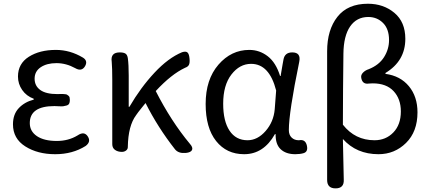

<svg xmlns="http://www.w3.org/2000/svg" viewBox="-20 -829 2348 1048"><path d="M281.2 12.7Q185.5 12.7 118.2 -29.8Q50.8 -72.3 50.8 -150.4Q50.8 -205.1 82.5 -238.8Q114.3 -272.5 164.1 -285.2V-290Q124 -304.7 101.1 -337.9Q78.1 -371.1 78.1 -411.1Q78.1 -481.4 137.2 -519Q196.3 -556.6 285.2 -556.6Q362.3 -556.6 432.6 -514.6Q460.9 -497.1 444.3 -467.8Q425.8 -436.5 390.6 -457Q340.8 -484.4 288.1 -484.4Q235.4 -484.4 202.1 -461.9Q168.9 -439.5 168.9 -399.4Q168.9 -360.4 199.7 -337.9Q230.5 -315.4 293.9 -315.4Q298.8 -315.4 309.1 -315.9Q319.3 -316.4 323.2 -315.9Q327.1 -315.4 335 -314.9Q342.8 -314.5 346.2 -312Q349.6 -309.6 354 -306.2Q358.4 -302.7 359.9 -296.9Q361.3 -291 361.3 -283.2Q361.3 -270.5 357.4 -263.2Q353.5 -255.9 342.8 -252.9Q332 -250 325.2 -249Q318.4 -248 300.8 -249Q283.2 -250 277.3 -250Q142.6 -250 142.6 -157.2Q142.6 -112.3 181.6 -85.9Q220.7 -59.6 290 -59.6Q353.5 -59.6 403.3 -89.8Q440.4 -115.2 460 -83Q477.5 -54.7 447.3 -32.2Q376 12.7 281.2 12.7Z M592.8 -42V-393.6Q592.8 -458 589.8 -492.2Q582 -543 633.8 -543Q654.3 -543 664.6 -536.6Q674.8 -530.3 677.7 -511.7Q682.6 -476.6 682.6 -416V-246.1H686.5Q748 -351.6 823.2 -432.1Q898.4 -512.7 973.6 -543.9Q995.1 -550.8 1003.9 -542Q1012.7 -533.2 1014.6 -507.8Q1016.6 -487.3 1011.7 -476.1Q1006.8 -464.8 990.2 -459Q915 -423.8 830.1 -332Q914.1 -167 1016.6 -43.9Q1034.2 -24.4 1028.3 -10.7Q1022.5 2.9 994.1 5.9H991.2Q954.1 8.8 935.5 -13.7Q841.8 -132.8 774.4 -266.6Q772.5 -263.7 752.4 -239.3Q732.4 -214.8 722.7 -200.2Q679.7 -142.6 677.7 -28.3V-26.4Q677.7 -14.6 668 -7.3Q658.2 0 645.5 0Q623 0 607.9 -10.7Q592.8 -21.5 592.8 -42Z M1522.5 -477.5 1527.3 -503.9Q1534.2 -543 1575.2 -543Q1624 -543 1613.3 -491.2Q1556.6 -215.8 1556.6 -119.1Q1556.6 -92.8 1571.8 -78.1Q1586.9 -63.5 1610.4 -63.5H1612.3Q1647.5 -70.3 1655.3 -33.2Q1662.1 -1 1637.7 6.8Q1618.2 12.7 1591.8 12.7Q1541 12.7 1512.2 -14.2Q1483.4 -41 1484.4 -96.7H1480.5Q1418.9 12.7 1312.5 12.7Q1216.8 12.7 1159.7 -59.1Q1102.5 -130.9 1102.5 -261.7Q1102.5 -395.5 1172.4 -476.1Q1242.2 -556.6 1340.8 -556.6Q1396.5 -556.6 1441.4 -522Q1486.3 -487.3 1508.8 -414.1H1511.7ZM1479.5 -232.4Q1483.4 -283.2 1487.3 -335Q1450.2 -480.5 1350.6 -480.5Q1288.1 -480.5 1243.2 -422.4Q1198.2 -364.3 1198.2 -262.7Q1198.2 -168 1232.9 -115.7Q1267.6 -63.5 1331.1 -63.5Q1385.7 -63.5 1429.7 -113.8Q1473.6 -164.1 1479.5 -232.4Z M1765.6 153.3V-548.8Q1765.6 -666 1821.8 -737.3Q1877.9 -808.6 1988.3 -808.6Q2073.2 -808.6 2132.8 -758.8Q2192.4 -709 2192.4 -617.2Q2192.4 -496.1 2084 -430.7V-425.8Q2165 -415 2211.9 -358.4Q2258.8 -301.8 2258.8 -215.8Q2258.8 -110.4 2196.3 -48.8Q2133.8 12.7 2045.9 12.7Q1925.8 12.7 1851.6 -70.3Q1855.5 85.9 1856.4 152.3Q1858.4 199.2 1811.5 199.2Q1765.6 199.2 1765.6 153.3ZM1852.5 -342.8Q1851.6 -277.3 1851.6 -148.4Q1918 -63.5 2024.4 -63.5Q2085.9 -63.5 2127 -106Q2168 -148.4 2168 -220.7Q2168 -289.1 2128.4 -331.5Q2088.9 -374 2014.6 -374Q2001 -374 1994.1 -373Q1959 -367.2 1952.1 -402.3Q1948.2 -418.9 1960.9 -432.1Q1973.6 -445.3 1992.2 -451.2Q2048.8 -473.6 2076.2 -517.1Q2103.5 -560.5 2103.5 -610.4Q2103.5 -670.9 2070.8 -703.6Q2038.1 -736.3 1990.2 -736.3Q1926.8 -736.3 1891.1 -684.6Q1855.5 -632.8 1854.5 -536.1Q1852.5 -407.2 1852.5 -342.8Z"/></svg>

Font: GenSenMaruGothic TW TTF Regular
Style: Regular
Weight: 400
Version: Version 1.301